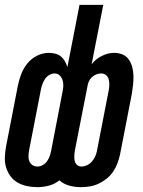

<svg xmlns="http://www.w3.org/2000/svg" viewBox="-21 -760 591 792"><path d="M133 12Q111 12 90 7.5Q69 3 51.5 -7Q34 -17 22 -33.5Q10 -50 4 -70Q-2 -90 -1 -112Q0 -134 4 -156L53 -408Q58 -432 67 -455.5Q76 -479 92.5 -499Q109 -519 132.5 -530.5Q156 -542 180 -542Q194 -542 207.5 -538.5Q221 -535 231 -526.5Q241 -518 247 -507Q253 -496 257 -483L307 -740H405L357 -495Q374 -517 399.5 -529.5Q425 -542 450 -542Q469 -542 485 -535Q501 -528 510.5 -514Q520 -500 524.5 -483Q529 -466 529.5 -448Q530 -430 528 -411.5Q526 -393 523 -374L474 -122Q470 -104 463.5 -86.5Q457 -69 446 -52.5Q435 -36 419.5 -23.5Q404 -11 386 -2.5Q368 6 349.5 9Q331 12 313 12Q287 12 264 5.5Q241 -1 224 -16Q204 0 180 6Q156 12 133 12ZM315 -73Q326 -73 338 -78.5Q350 -84 358.5 -94Q367 -104 372 -115.5Q377 -127 379 -138L428 -390Q430 -402 430 -413Q430 -424 427 -434Q424 -444 416 -450.5Q408 -457 396 -457Q386 -457 376 -453Q366 -449 358 -441.5Q350 -434 345.5 -424Q341 -414 340 -405L288 -140Q286 -129 285.5 -118Q285 -107 287 -97Q289 -87 296.5 -80Q304 -73 315 -73ZM134 -73Q145 -73 156 -79.5Q167 -86 173.5 -95.5Q180 -105 184 -116Q188 -127 190 -138L236 -377Q239 -390 240 -403Q241 -416 237.5 -428Q234 -440 225.5 -448.5Q217 -457 204 -457Q193 -457 182 -450.5Q171 -444 164.5 -434Q158 -424 154 -413Q150 -402 148 -392L99 -140Q97 -128 96.5 -116.5Q96 -105 100 -95Q104 -85 113 -79Q122 -73 134 -73Z"/></svg>

Font: Lode Dark Term
Style: Bold Italic
Weight: 700
Italic angle: -11°
Monospace: yes
Designer: Belleve Invis
Foundry: Belleve Invis
Version: Version 29.2.0